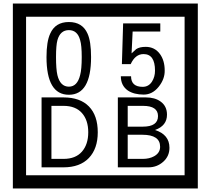

<svg xmlns="http://www.w3.org/2000/svg" viewBox="-20 -980 1195 1090"><path d="M1103 90H53V-960H1103ZM1028 15V-885H128V15ZM497 -656Q497 -442 371 -442Q244 -442 244 -656Q244 -744 265 -789Q294 -855 371 -855Q448 -855 477 -789Q497 -745 497 -656ZM444 -656Q444 -723 435 -752Q420 -809 371 -809Q322 -809 306 -752Q298 -723 298 -656Q298 -587 306 -553Q322 -488 371 -488Q419 -488 435 -554Q444 -587 444 -656ZM915 -580Q916 -531 880.5 -487Q845 -443 796 -443Q741 -443 706 -466Q666 -494 666 -547H724Q724 -487 790 -487Q824 -487 843 -517Q860 -544 860 -579Q860 -673 795 -673Q748 -673 722 -616H672L679 -847H890V-801H733L727 -677Q740 -689 753 -701Q772 -714 807 -714Q859 -714 889 -672Q915 -635 915 -580ZM535 -229Q535 -136 484.5 -83Q434 -30 340 -30H216V-427H340Q435 -427 485 -375.5Q535 -324 535 -229ZM481 -229Q481 -298 445 -338.5Q409 -379 341 -379H272V-78H341Q409 -78 445 -119Q481 -160 481 -229ZM942 -141Q942 -93 906.5 -61.5Q871 -30 823 -30H649V-427H808Q859 -427 891 -404Q928 -378 928 -329Q928 -266 860 -242Q942 -216 942 -141ZM877 -321Q877 -379 792 -379H705V-261H791Q877 -261 877 -321ZM889 -147Q889 -215 788 -215H705V-78H791Q828 -78 855 -93Q889 -112 889 -147Z"/></svg>

Font: Unicode BMP Fallback SIL
Style: Regular
Weight: 400
Foundry: NRSI, SIL International
Version: Version 5.1 Based on Unicode 5.1